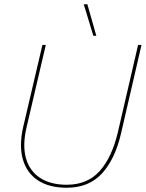

<svg xmlns="http://www.w3.org/2000/svg" viewBox="-20 -871 684 901"><path d="M293 10Q210 10 157.5 -25Q105 -60 87 -124Q69 -188 89 -276L179 -660H195L104 -271Q85 -188 102 -128Q119 -68 168.5 -36Q218 -4 293 -4Q390 -4 447.5 -68Q505 -132 533 -250L628 -660H644L548 -245Q520 -124 458.5 -57Q397 10 293 10ZM390 -851 432 -703H418L373 -851Z"/></svg>

Font: Kantumruy Pro Thin
Style: Italic
Weight: 250
Italic angle: -13°
Version: Version 1.002